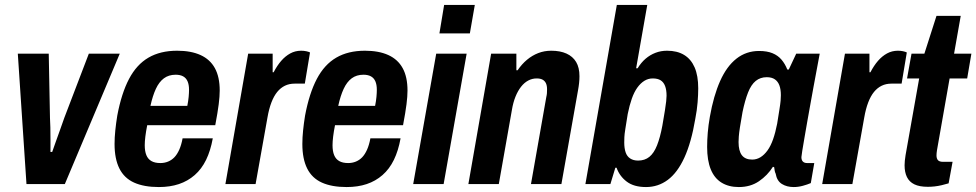

<svg xmlns="http://www.w3.org/2000/svg" viewBox="-20 -744 3946 776"><path d="M87 0 52 -527H177L182 -267Q183 -253 183.5 -229.5Q184 -206 184 -179.5Q184 -153 184 -130H191Q195 -142 204 -167Q213 -192 223 -220Q233 -248 240 -268L339 -527H464L242 0Z M622 12Q562 12 522 -6Q482 -24 462.5 -63Q443 -102 443 -162Q443 -188 446 -217Q449 -246 454 -277Q471 -367 501.5 -425Q532 -483 580 -511Q628 -539 696 -539Q752 -539 790.5 -521.5Q829 -504 848.5 -468.5Q868 -433 868 -378Q868 -355 864 -323Q860 -291 850 -238H575Q570 -213 567.5 -192.5Q565 -172 565 -157Q565 -133 571.5 -117Q578 -101 592 -93Q606 -85 628 -85Q645 -85 659.5 -91Q674 -97 685 -108.5Q696 -120 704.5 -139Q713 -158 718 -185H840Q831 -135 813 -98Q795 -61 767 -36.5Q739 -12 703 0Q667 12 622 12ZM588 -316H737Q741 -336 742.5 -352.5Q744 -369 744 -381Q744 -402 738 -415.5Q732 -429 720 -435.5Q708 -442 690 -442Q662 -442 642.5 -427.5Q623 -413 610 -385Q597 -357 588 -316Z M891 0 983 -527H1082V-452H1086Q1100 -479 1116.5 -498Q1133 -517 1153 -528Q1173 -539 1197 -539Q1208 -539 1217.5 -537Q1227 -535 1233 -532L1212 -406H1171Q1149 -406 1131.5 -397.5Q1114 -389 1100.5 -372.5Q1087 -356 1077 -330Q1067 -304 1061 -269L1013 0Z M1381 12Q1321 12 1281 -6Q1241 -24 1221.5 -63Q1202 -102 1202 -162Q1202 -188 1205 -217Q1208 -246 1213 -277Q1230 -367 1260.5 -425Q1291 -483 1339 -511Q1387 -539 1455 -539Q1511 -539 1549.5 -521.5Q1588 -504 1607.5 -468.5Q1627 -433 1627 -378Q1627 -355 1623 -323Q1619 -291 1609 -238H1334Q1329 -213 1326.5 -192.5Q1324 -172 1324 -157Q1324 -133 1330.5 -117Q1337 -101 1351 -93Q1365 -85 1387 -85Q1404 -85 1418.5 -91Q1433 -97 1444 -108.5Q1455 -120 1463.5 -139Q1472 -158 1477 -185H1599Q1590 -135 1572 -98Q1554 -61 1526 -36.5Q1498 -12 1462 0Q1426 12 1381 12ZM1347 -316H1496Q1500 -336 1501.5 -352.5Q1503 -369 1503 -381Q1503 -402 1497 -415.5Q1491 -429 1479 -435.5Q1467 -442 1449 -442Q1421 -442 1401.5 -427.5Q1382 -413 1369 -385Q1356 -357 1347 -316Z M1756 -609 1775 -724H1899L1879 -609ZM1650 0 1743 -527H1866L1773 0Z M1873 0 1965 -527H2067V-460H2072Q2089 -485 2110 -502.5Q2131 -520 2155.5 -529.5Q2180 -539 2208 -539Q2244 -539 2269.5 -527.5Q2295 -516 2308.5 -493.5Q2322 -471 2322 -436Q2322 -423 2320.5 -408.5Q2319 -394 2316 -378L2249 0H2126L2188 -352Q2190 -360 2190.5 -367.5Q2191 -375 2191 -383Q2191 -398 2186.5 -407.5Q2182 -417 2173 -422Q2164 -427 2149 -427Q2131 -427 2115 -418.5Q2099 -410 2086 -393.5Q2073 -377 2063.5 -353.5Q2054 -330 2049 -300L1996 0Z M2591 12Q2542 12 2513 -10Q2484 -32 2472 -66H2467L2447 0H2346L2473 -724H2596L2551 -468H2557Q2571 -491 2589 -506.5Q2607 -522 2629 -530.5Q2651 -539 2676 -539Q2717 -539 2745 -522Q2773 -505 2787.5 -471.5Q2802 -438 2802 -387Q2802 -362 2799.5 -330.5Q2797 -299 2790 -263Q2774 -168 2746 -107Q2718 -46 2679 -17Q2640 12 2591 12ZM2559 -95Q2586 -95 2604.5 -110Q2623 -125 2635.5 -156.5Q2648 -188 2657 -236Q2664 -276 2667.5 -298.5Q2671 -321 2672.5 -334.5Q2674 -348 2674 -357Q2674 -381 2668 -396.5Q2662 -412 2650 -419.5Q2638 -427 2618 -427Q2600 -427 2584.5 -417.5Q2569 -408 2556 -390Q2543 -372 2533.5 -345Q2524 -318 2517 -283Q2511 -245 2507.5 -223.5Q2504 -202 2503.5 -190Q2503 -178 2503 -168Q2503 -145 2508.5 -128.5Q2514 -112 2527 -103.5Q2540 -95 2559 -95Z M2966 12Q2925 12 2896 -6Q2867 -24 2852.5 -60Q2838 -96 2838 -150Q2838 -177 2840.5 -207.5Q2843 -238 2849 -272Q2864 -357 2890.5 -416.5Q2917 -476 2956.5 -507Q2996 -538 3048 -538Q3080 -538 3102 -529Q3124 -520 3138.5 -503Q3153 -486 3162 -463H3168L3198 -527H3293L3268 -393Q3263 -365 3256.5 -329.5Q3250 -294 3243.5 -257Q3237 -220 3231.5 -188Q3226 -156 3222.5 -134.5Q3219 -113 3219 -109Q3219 -97 3225 -91Q3231 -85 3242 -85H3271L3257 -4Q3243 2 3224.5 7Q3206 12 3188 12Q3160 12 3140 -0.5Q3120 -13 3115 -42Q3112 -48 3111 -54.5Q3110 -61 3109 -68L3104 -70Q3082 -35 3047.5 -11.5Q3013 12 2966 12ZM3020 -99Q3038 -99 3053.5 -108.5Q3069 -118 3082 -136Q3095 -154 3104.5 -181Q3114 -208 3121 -244Q3127 -282 3130.5 -303.5Q3134 -325 3135 -337.5Q3136 -350 3136 -359Q3136 -383 3130 -399Q3124 -415 3111.5 -423.5Q3099 -432 3079 -432Q3053 -432 3034.5 -417Q3016 -402 3003.5 -370.5Q2991 -339 2981 -291Q2974 -252 2970.5 -229Q2967 -206 2966 -192.5Q2965 -179 2965 -170Q2965 -134 2978.5 -116.5Q2992 -99 3020 -99Z M3303 0 3395 -527H3494V-452H3498Q3512 -479 3528.5 -498Q3545 -517 3565 -528Q3585 -539 3609 -539Q3620 -539 3629.5 -537Q3639 -535 3645 -532L3624 -406H3583Q3561 -406 3543.5 -397.5Q3526 -389 3512.5 -372.5Q3499 -356 3489 -330Q3479 -304 3473 -269L3425 0Z M3730 11Q3696 11 3675.5 1Q3655 -9 3645.5 -28.5Q3636 -48 3636 -76Q3636 -84 3637 -94.5Q3638 -105 3640 -117L3695 -427H3646L3664 -527H3716L3765 -680H3863L3836 -527H3906L3889 -427H3818L3767 -137Q3766 -133 3765.5 -125.5Q3765 -118 3765 -116Q3765 -103 3771 -96.5Q3777 -90 3791 -90H3830L3814 -3Q3801 1 3786 4.5Q3771 8 3757 9.5Q3743 11 3730 11Z"/></svg>

Font: Archivo Condensed
Style: Bold Italic
Weight: 700
Width: 3
Italic angle: -10°
Designer: Hector Gatti
Foundry: Omnibus-Type
Version: Version 2.001